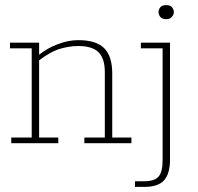

<svg xmlns="http://www.w3.org/2000/svg" viewBox="-20 -560 775 751"><path d="M24 0V-22H104V-371H19V-393H133V-346Q166 -372 203 -386Q246 -403 286 -403Q356 -403 387.5 -371.5Q419 -340 419 -273V-22H494V0H310V-22H390V-278Q390 -331 365.5 -355.5Q341 -380 286 -380Q248 -380 208 -367Q174 -355 133 -324V-22H208V0ZM508 171V149H543Q584 149 600 131Q616 113 616 67V-371H531V-393H645V64Q645 119 622 145Q599 171 545 171ZM630 -485Q614 -485 607 -494Q600 -503 600 -512Q600 -523 607 -531.5Q614 -540 630 -540Q646 -540 653 -531.5Q660 -523 660 -512Q660 -503 652.5 -494Q645 -485 630 -485Z"/></svg>

Font: Rokkitt SemiBold Thin
Style: Regular
Weight: 250
Version: Version 3.103